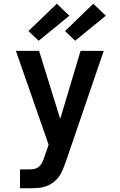

<svg xmlns="http://www.w3.org/2000/svg" viewBox="-20 -1007 640 1027"><path d="M87 0V-101H139Q154 -101 167.5 -104.5Q181 -108 191 -118Q201 -128 207 -141Q213 -154 217 -167L218 -168V-169L240 -233L65 -735H189L302 -371L411 -735H535L330 -136Q323 -116 314.5 -96Q306 -76 293 -59Q280 -42 262.5 -29.5Q245 -17 224.5 -10Q204 -3 182.5 -1.5Q161 0 139 0ZM382 -789 328 -841 479 -987 546 -923ZM187 -789 132 -841 284 -987 351 -923Z"/></svg>

Font: R Plex Mono
Style: Bold
Weight: 700
Monospace: yes
Designer: Belleve Invis
Foundry: Belleve Invis
Version: Version 31.8.0